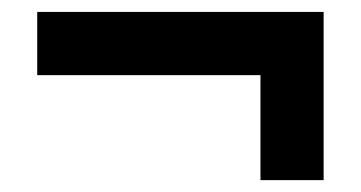

<svg xmlns="http://www.w3.org/2000/svg" viewBox="-20 -426 611 325"><path d="M527.8 -121.1H420.9V-298.8H43V-405.8H527.8Z"/></svg>

Font: Zoram GWebM
Style: Bold
Weight: 700
Foundry: Ascender Corporation
Version: Version 1.000